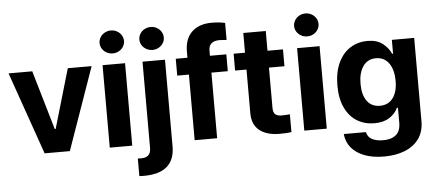

<svg xmlns="http://www.w3.org/2000/svg" viewBox="-58 -884 2796 1230"><g transform="rotate(-5 1339.5 -268.5)"><path d="M362.3 0H200.2L14.6 -530.3H167L278.3 -149.4H284.2L395.5 -530.3H548.8Z M619.1 -530.3H763.7V0H619.1ZM612.3 -672.9Q612.3 -692.9 622.8 -710Q633.3 -727.1 651.6 -737.1Q669.9 -747.1 691.4 -747.1Q712.4 -747.1 730.5 -737.1Q748.5 -727.1 759 -710Q769.5 -692.9 769.5 -672.9Q769.5 -653.3 759 -636.5Q748.5 -619.6 730.5 -609.6Q712.4 -599.6 691.4 -599.6Q669.9 -599.6 651.6 -609.6Q633.3 -619.6 622.8 -636.5Q612.3 -653.3 612.3 -672.9Z M1020.5 -530.3V26.4Q1020.5 199.2 821.3 199.2L792 198.2V85L811.5 85.9Q845.7 85.9 860.8 70.6Q876 55.2 876 24.4V-530.3ZM868.2 -672.9Q868.2 -692.9 878.7 -710Q889.2 -727.1 907.5 -737.1Q925.8 -747.1 947.3 -747.1Q968.3 -747.1 986.3 -737.1Q1004.4 -727.1 1014.9 -710Q1025.4 -692.9 1025.4 -672.9Q1025.4 -653.3 1014.9 -636.5Q1004.4 -619.6 986.3 -609.6Q968.3 -599.6 947.3 -599.6Q925.8 -599.6 907.5 -609.6Q889.2 -619.6 878.7 -636.5Q868.2 -653.3 868.2 -672.9Z M1415 -421.9H1309.6V0H1165V-421.9H1089.8V-530.3H1165V-570.3Q1165 -652.3 1211.4 -696.3Q1257.8 -740.2 1338.9 -740.2Q1386.7 -740.2 1424.8 -731.4V-622.1Q1394 -625 1380.9 -625Q1345.2 -625 1327.4 -609.9Q1309.6 -594.7 1309.6 -562.5V-530.3H1415Z M1779.3 -421.9H1679.7V-163.1Q1679.7 -133.8 1692.4 -122.1Q1705.1 -110.4 1729.5 -109.4Q1760.7 -109.4 1787.1 -112.3V2Q1761.2 6.8 1710 6.8Q1628.4 6.8 1581.5 -30.8Q1534.7 -68.4 1535.2 -142.6V-421.9H1461.9V-530.3H1535.2V-657.2H1679.7V-530.3H1779.3Z M1870.1 -530.3H2014.6V0H1870.1ZM1863.3 -672.9Q1863.3 -692.9 1873.8 -710Q1884.3 -727.1 1902.6 -737.1Q1920.9 -747.1 1942.4 -747.1Q1963.4 -747.1 1981.4 -737.1Q1999.5 -727.1 2010 -710Q2020.5 -692.9 2020.5 -672.9Q2020.5 -653.3 2010 -636.5Q1999.5 -619.6 1981.4 -609.6Q1963.4 -599.6 1942.4 -599.6Q1920.9 -599.6 1902.6 -609.6Q1884.3 -619.6 1873.8 -636.5Q1863.3 -653.3 1863.3 -672.9Z M2120.1 43.9H2262.7Q2268.6 74.7 2296.1 90.1Q2323.7 105.5 2368.2 105.5Q2421.4 105.5 2450.9 80.8Q2480.5 56.2 2480.5 2.9V-93.8H2473.6Q2457 -57.1 2419.2 -32.5Q2381.3 -7.8 2322.3 -7.8Q2260.7 -7.8 2211.9 -36.9Q2163.1 -65.9 2134.8 -124.5Q2106.4 -183.1 2106.4 -268.6Q2106.4 -355.5 2135.3 -416Q2164.1 -476.6 2213.1 -506.8Q2262.2 -537.1 2322.3 -537.1Q2382.3 -537.1 2418.9 -509.3Q2455.6 -481.4 2473.6 -441.4H2479.5V-530.3H2623V5.9Q2623 71.8 2590.3 117.7Q2557.6 163.6 2499.5 186.8Q2441.4 210 2365.2 210Q2293 210 2239.3 189.5Q2185.5 168.9 2155 131.6Q2124.5 94.2 2120.1 43.9ZM2480.5 -266.6Q2480.5 -338.4 2450.7 -380.1Q2420.9 -421.9 2367.2 -421.9Q2313.5 -421.9 2284.2 -379.6Q2254.9 -337.4 2254.9 -266.6Q2254.9 -196.8 2283.9 -156.5Q2313 -116.2 2367.2 -116.2Q2420.9 -116.2 2450.7 -156Q2480.5 -195.8 2480.5 -266.6Z"/></g></svg>

Font: Pretendard JP
Style: Bold
Weight: 700
Designer: Base glyphs from Inter by Rasmus Andersson; Hangeul glyphs from Noto Sans CJK(Source Han Sans) by Jang Soo-young and Kan
Foundry: Kil Hyung-jin
Version: Version 1.309